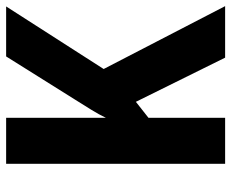

<svg xmlns="http://www.w3.org/2000/svg" viewBox="-84 -670 754 626"><g transform="rotate(-90 293.0 -357.0)"><path d="M586 0 381 -396 585 -714H422L281 -489C258 -452 236 -419 222 -389V-714H72V0H222V-250L274 -291L418 0Z"/></g></svg>

Font: Noto Sans Oriya Cond Bold
Style: Bold
Weight: 700
Width: 3
Designer: Amélie Bonet and Sol Matas
Foundry: Google LLC
Version: Version 2.006